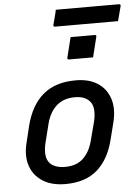

<svg xmlns="http://www.w3.org/2000/svg" viewBox="-62 -984 758 1042"><g transform="rotate(-5 317.5 -462.5)"><path d="M356 -545Q427 -545 474 -515Q521 -485 539.5 -430.5Q558 -376 541 -304L518 -213Q492 -104 427 -46.5Q362 11 252 11Q178 11 129 -20Q80 -51 61.5 -105.5Q43 -160 61 -231L83 -322Q111 -432 178 -488.5Q245 -545 356 -545ZM343 -454Q282 -454 243.5 -420Q205 -386 189 -324L163 -220Q155 -188 157 -158Q159 -128 178 -108Q190 -96 210.5 -89Q231 -82 259 -82Q320 -82 356.5 -116Q393 -150 409 -211L436 -314Q444 -346 442 -377.5Q440 -409 420 -428Q408 -440 389.5 -447Q371 -454 343 -454ZM349 -781H480Q491 -781 488 -770L461 -661H330Q319 -661 322 -672ZM282 -936H625Q637 -936 634 -925Q629 -903 623.5 -884.5Q618 -866 613 -845H270Q259 -845 262 -856Q267 -877 272.5 -896Q278 -915 282 -936Z"/></g></svg>

Font: Recursive Mn Lnr St Med
Style: Italic
Weight: 500
Italic angle: -15°
Monospace: yes
Version: Version 1.079;hotconv 1.0.112;makeotfexe 2.5.65598; ttfautoh